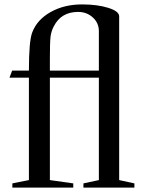

<svg xmlns="http://www.w3.org/2000/svg" viewBox="-20 -850 658 870"><path d="M23 -498 35 -530H111Q111 -664 126 -703Q148 -761 209.5 -795.5Q271 -830 352 -830Q421 -830 470.5 -814.5Q520 -799 520 -776V-34L589 -19V0H358V-19L428 -34V-498H206V-34L312 -19V0H36V-19L111 -34V-498ZM206 -585V-530H428V-709Q428 -746 400.5 -771Q373 -796 334 -796Q257 -796 224 -731Q212 -709 209 -683.5Q206 -658 206 -585Z"/></svg>

Font: Libre Caslon Text
Style: Regular
Weight: 400
Designer: Pablo Impallari, Rodrigo Fuenzalida
Foundry: Pablo Impallari, Rodrigo Fuenzalida
Version: Version 1.002